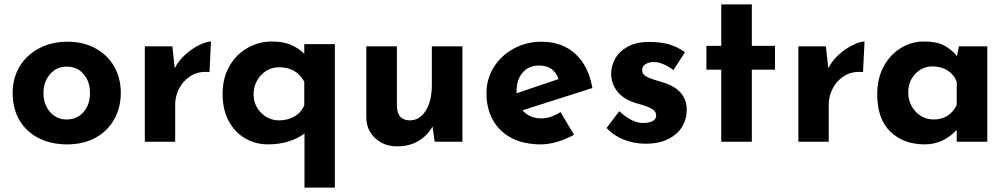

<svg xmlns="http://www.w3.org/2000/svg" viewBox="-20 -649 4612 879"><path d="M289 -458Q362 -458 417.5 -427.5Q473 -397 503 -344Q533 -291 533 -224Q533 -157 503 -103Q473 -49 417.5 -18.5Q362 12 287 12Q214 12 157.5 -16.5Q101 -45 69.5 -98Q38 -151 38 -224Q38 -291 69.5 -344Q101 -397 158.5 -427.5Q216 -458 289 -458ZM285 -102Q333 -102 362.5 -136Q392 -170 392 -223Q392 -276 362.5 -310Q333 -344 285 -344Q239 -344 209 -309.5Q179 -275 179 -223Q179 -171 209 -136.5Q239 -102 285 -102Z M946 -459 939 -319Q933 -320 922 -320Q880 -320 848 -298Q816 -276 799 -241.5Q782 -207 782 -171V0H643V-437H769L780 -337Q798 -372 829.5 -400Q861 -428 894 -443.5Q927 -459 946 -459Z M1513 -447V210H1374V-38Q1346 -16 1302.5 -2Q1259 12 1207 12Q1150 12 1102.5 -15.5Q1055 -43 1027 -95Q999 -147 999 -219Q999 -291 1030 -345.5Q1061 -400 1113 -429.5Q1165 -459 1226 -459Q1275 -459 1310 -444.5Q1345 -430 1373 -403V-447ZM1373 -275Q1355 -308 1326.5 -324.5Q1298 -341 1257 -341Q1226 -341 1199.5 -325Q1173 -309 1157 -280.5Q1141 -252 1141 -218Q1141 -167 1175.5 -132.5Q1210 -98 1257 -98Q1299 -98 1330 -117Q1361 -136 1373 -168Z M2097 -437V0H1970L1960 -70Q1937 -28 1895.5 -3.5Q1854 21 1798 21Q1738 21 1698 -16Q1658 -53 1657 -110V-437H1797V-162Q1800 -98 1856 -98Q1902 -98 1929.5 -143Q1957 -188 1957 -259V-437Z M2546 -136 2608 -32Q2572 -12 2532 0Q2492 12 2456 12Q2378 12 2321.5 -17.5Q2265 -47 2236 -100.5Q2207 -154 2207 -223Q2207 -287 2240.5 -341Q2274 -395 2332 -426.5Q2390 -458 2459 -458Q2553 -458 2613.5 -403Q2674 -348 2692 -246L2372 -144Q2404 -107 2459 -107Q2501 -107 2546 -136ZM2345 -231V-222L2537 -287Q2516 -349 2448 -349Q2401 -349 2373 -317Q2345 -285 2345 -231Z M2757 -63 2815 -140Q2873 -86 2924 -86Q2951 -86 2967.5 -94.5Q2984 -103 2984 -120Q2984 -140 2965 -150.5Q2946 -161 2922.5 -168Q2899 -175 2891 -177Q2834 -195 2806 -230.5Q2778 -266 2778 -312Q2778 -347 2796.5 -380.5Q2815 -414 2854 -435.5Q2893 -457 2951 -457Q3005 -457 3043 -446Q3081 -435 3116 -410L3063 -328Q3043 -344 3018.5 -354.5Q2994 -365 2974 -365Q2950 -365 2935 -355Q2920 -345 2920 -331Q2919 -310 2937.5 -299.5Q2956 -289 2995 -278Q3001 -276 3007.5 -274Q3014 -272 3021 -270Q3124 -236 3124 -146Q3124 -104 3103 -69Q3082 -34 3039.5 -12.5Q2997 9 2936 9Q2882 9 2835 -10Q2788 -29 2757 -63Z M3422 -629V-439H3528V-330H3422V0H3282V-330H3214V-439H3282V-629Z M3938 -459 3931 -319Q3925 -320 3914 -320Q3872 -320 3840 -298Q3808 -276 3791 -241.5Q3774 -207 3774 -171V0H3635V-437H3761L3772 -337Q3790 -372 3821.5 -400Q3853 -428 3886 -443.5Q3919 -459 3938 -459Z M4500 -437V0H4360V-54Q4297 12 4214 12Q4117 12 4056.5 -46Q3996 -104 3996 -218Q3996 -290 4025.5 -344.5Q4055 -399 4104 -429Q4153 -459 4209 -459Q4267 -459 4301 -441.5Q4335 -424 4361 -392L4370 -437ZM4360 -168V-275Q4348 -307 4318.5 -326Q4289 -345 4249 -345Q4203 -345 4170.5 -311Q4138 -277 4138 -225Q4138 -191 4154 -162.5Q4170 -134 4196.5 -118Q4223 -102 4254 -102Q4327 -102 4360 -168Z"/></svg>

Font: Josefin Sans
Style: Bold
Weight: 700
Designer: Santiago Orozco
Foundry: Typemade
Version: Version 2.000